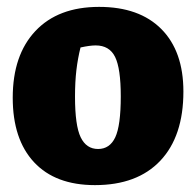

<svg xmlns="http://www.w3.org/2000/svg" viewBox="-20 -525 569 558"><path d="M256 13Q141 13 79 -53.5Q17 -120 17 -241Q17 -365 83 -435Q149 -505 268 -505Q385 -505 449 -440.5Q513 -376 513 -259Q513 -129 446 -58Q379 13 256 13ZM265 -92Q299 -92 315 -126Q331 -160 331 -245Q331 -326 314.5 -359.5Q298 -393 258 -393Q241 -393 214 -387Q206 -355 202 -321Q198 -287 198 -244Q198 -160 214.5 -126Q231 -92 265 -92Z"/></svg>

Font: Piazzolla ExtraBold
Style: Regular
Weight: 800
Designer: Juan Pablo del Peral
Foundry: Huerta Tipografica
Version: Version 1.330